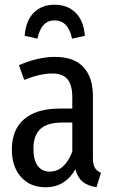

<svg xmlns="http://www.w3.org/2000/svg" viewBox="-20 -778 486 810"><path d="M406 -49 387 12Q350 6 328.5 -11.5Q307 -29 298 -64Q255 12 172 12Q107 12 68.5 -31.5Q30 -75 30 -147Q30 -231 82 -275.5Q134 -320 233 -320H285V-368Q285 -420 264.5 -444Q244 -468 201 -468Q150 -468 82 -441L60 -503Q141 -538 212 -538Q293 -538 332.5 -494.5Q372 -451 372 -372V-112Q372 -84 380 -70.5Q388 -57 406 -49ZM285 -138V-261H243Q180 -261 150.5 -234Q121 -207 121 -151Q121 -103 139 -78.5Q157 -54 190 -54Q252 -54 285 -138ZM338 -627 284 -615Q268 -692 210 -692Q154 -692 138 -615L84 -627Q89 -691 122.5 -724.5Q156 -758 210 -758Q265 -758 299 -724.5Q333 -691 338 -627Z"/></svg>

Font: Fira Sans Compressed
Style: Regular
Weight: 400
Width: 1
Designer: bBox Type GmbH & Carrois Corporate GbR & Edenspiekermann AG
Foundry: bBox Type GmbH & Carrois Corporate GbR & Edenspiekermann AG
Version: Version 4.301